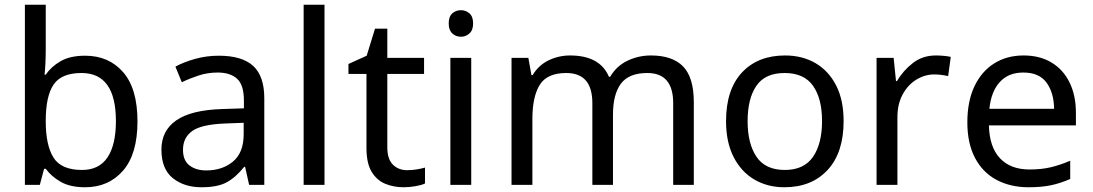

<svg xmlns="http://www.w3.org/2000/svg" viewBox="-20 -780 4610 810"><path d="M173 -575Q173 -541 171.5 -511.5Q170 -482 168 -465H173Q196 -499 236 -522Q276 -545 339 -545Q439 -545 499.5 -475.5Q560 -406 560 -268Q560 -130 499 -60Q438 10 339 10Q276 10 236 -13Q196 -36 173 -68H166L148 0H85V-760H173ZM324 -472Q239 -472 206 -423Q173 -374 173 -271V-267Q173 -168 205.5 -115.5Q238 -63 326 -63Q398 -63 433.5 -116Q469 -169 469 -269Q469 -472 324 -472Z M903 -545Q1001 -545 1048 -502Q1095 -459 1095 -365V0H1031L1014 -76H1010Q975 -32 936.5 -11Q898 10 830 10Q757 10 709 -28.5Q661 -67 661 -149Q661 -229 724 -272.5Q787 -316 918 -320L1009 -323V-355Q1009 -422 980 -448Q951 -474 898 -474Q856 -474 818 -461.5Q780 -449 747 -433L720 -499Q755 -518 803 -531.5Q851 -545 903 -545ZM929 -259Q829 -255 790.5 -227Q752 -199 752 -148Q752 -103 779.5 -82Q807 -61 850 -61Q918 -61 963 -98.5Q1008 -136 1008 -214V-262Z M1349 0H1261V-760H1349Z M1698 -62Q1718 -62 1739 -65.5Q1760 -69 1773 -73V-6Q1759 1 1733 5.5Q1707 10 1683 10Q1641 10 1605.5 -4.5Q1570 -19 1548 -55Q1526 -91 1526 -156V-468H1450V-510L1527 -545L1562 -659H1614V-536H1769V-468H1614V-158Q1614 -109 1637.5 -85.5Q1661 -62 1698 -62Z M1925 -737Q1945 -737 1960.5 -723.5Q1976 -710 1976 -681Q1976 -653 1960.5 -639Q1945 -625 1925 -625Q1903 -625 1888 -639Q1873 -653 1873 -681Q1873 -710 1888 -723.5Q1903 -737 1925 -737ZM1968 -536V0H1880V-536Z M2726 -546Q2817 -546 2862 -499.5Q2907 -453 2907 -349V0H2820V-345Q2820 -472 2711 -472Q2633 -472 2599.5 -427Q2566 -382 2566 -296V0H2479V-345Q2479 -472 2369 -472Q2288 -472 2257 -422Q2226 -372 2226 -278V0H2138V-536H2209L2222 -463H2227Q2252 -505 2294.5 -525.5Q2337 -546 2385 -546Q2511 -546 2549 -456H2554Q2581 -502 2627.5 -524Q2674 -546 2726 -546Z M3539 -269Q3539 -136 3471.5 -63Q3404 10 3289 10Q3218 10 3162.5 -22.5Q3107 -55 3075 -117.5Q3043 -180 3043 -269Q3043 -402 3110 -474Q3177 -546 3292 -546Q3365 -546 3420.5 -513.5Q3476 -481 3507.5 -419.5Q3539 -358 3539 -269ZM3134 -269Q3134 -174 3171.5 -118.5Q3209 -63 3291 -63Q3372 -63 3410 -118.5Q3448 -174 3448 -269Q3448 -364 3410 -418Q3372 -472 3290 -472Q3208 -472 3171 -418Q3134 -364 3134 -269Z M3928 -546Q3943 -546 3960.5 -544.5Q3978 -543 3991 -540L3980 -459Q3967 -462 3951.5 -464Q3936 -466 3922 -466Q3881 -466 3845 -443.5Q3809 -421 3787.5 -380.5Q3766 -340 3766 -286V0H3678V-536H3750L3760 -438H3764Q3790 -482 3831 -514Q3872 -546 3928 -546Z M4298 -546Q4367 -546 4416.5 -516Q4466 -486 4492.5 -431.5Q4519 -377 4519 -304V-251H4152Q4154 -160 4198.5 -112.5Q4243 -65 4323 -65Q4374 -65 4413.5 -74.5Q4453 -84 4495 -102V-25Q4454 -7 4414 1.5Q4374 10 4319 10Q4243 10 4184.5 -21Q4126 -52 4093.5 -113.5Q4061 -175 4061 -264Q4061 -352 4090.5 -415Q4120 -478 4173.5 -512Q4227 -546 4298 -546ZM4297 -474Q4234 -474 4197.5 -433.5Q4161 -393 4154 -321H4427Q4426 -389 4395 -431.5Q4364 -474 4297 -474Z"/></svg>

Font: Noto Sans Zanabazar Square
Style: Regular
Weight: 400
Version: Version 2.005; ttfautohint (v1.8.4.7-5d5b)